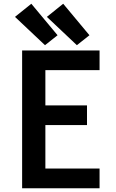

<svg xmlns="http://www.w3.org/2000/svg" viewBox="-20 -1004 616 1024"><path d="M98 0H511V-105H222V-337H444V-442H222V-630H511V-735H98ZM390 -763 457 -816 317 -984 230 -914ZM220 -763 287 -816 147 -984 60 -914Z"/></svg>

Font: Iosevka Sparkle
Style: Bold
Weight: 700
Designer: Belleve Invis
Foundry: Belleve Invis
Version: Version 4.5.0; ttfautohint (v1.8.3)